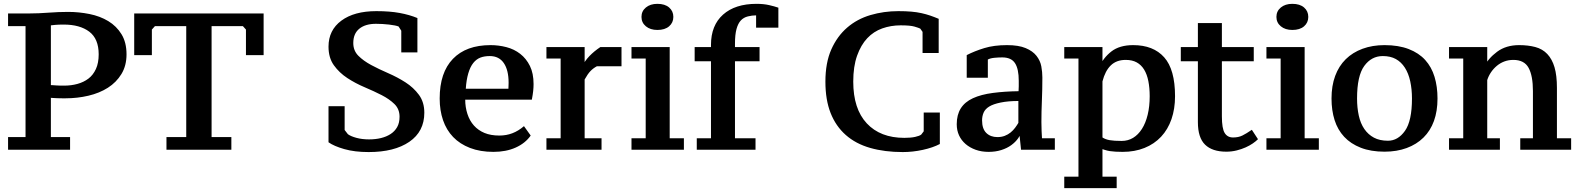

<svg xmlns="http://www.w3.org/2000/svg" viewBox="-20 -775 8212 1000"><path d="M22 -639V-705H136Q180 -705 232.5 -709Q285 -713 335 -713Q391 -713 446 -702Q501 -691 544 -665Q587 -639 613 -596.5Q639 -554 639 -492Q639 -433 612.5 -389.5Q586 -346 542 -318Q498 -290 440.5 -276.5Q383 -263 322 -263Q316 -263 304 -263Q292 -263 278 -263.5Q264 -264 251.5 -265Q239 -266 245 -265V-61H345V5H22V-61H113V-639ZM245 -331Q243 -332 252.5 -331.5Q262 -331 274 -330Q286 -329 297 -329Q308 -329 314 -329Q351 -329 383.5 -338Q416 -347 440.5 -365.5Q465 -384 479.5 -415.5Q494 -447 494 -492Q494 -573 445 -610Q396 -647 312 -647Q286 -647 268.5 -645.5Q251 -644 245 -643Z M1185 5H847V-61H950V-639H787L771 -621V-488H679V-705H1353V-488H1261V-621L1245 -639H1082V-61H1185Z M1775 -98 1792 -76Q1807 -65 1836.5 -57Q1866 -49 1902 -49Q1936 -49 1964.5 -56Q1993 -63 2014.5 -77Q2036 -91 2048.5 -113Q2061 -135 2061 -167Q2061 -207 2034.5 -233Q2008 -259 1968 -279.5Q1928 -300 1879.5 -320.5Q1831 -341 1789 -368.5Q1747 -396 1719 -435Q1691 -474 1691 -532Q1691 -618 1758 -667.5Q1825 -717 1940 -717Q2010 -717 2061.5 -707.5Q2113 -698 2154 -681V-502H2070V-615L2056 -637Q2041 -643 2006.5 -647Q1972 -651 1938 -651Q1883 -651 1851.5 -625.5Q1820 -600 1820 -551Q1820 -511 1846.5 -484.5Q1873 -458 1913 -436.5Q1953 -415 2001.5 -394Q2050 -373 2092 -346Q2134 -319 2162 -281Q2190 -243 2190 -188Q2190 -90 2112 -36.5Q2034 17 1900 17Q1827 17 1773 1.5Q1719 -14 1691 -34V-222H1775Z M2744 -69Q2716 -29 2666 -6.5Q2616 16 2550 16Q2481 16 2428 -4.5Q2375 -25 2340 -61.5Q2305 -98 2287.5 -149Q2270 -200 2270 -262Q2270 -397 2339 -468.5Q2408 -540 2535 -540Q2577 -540 2617.5 -529.5Q2658 -519 2689.5 -494.5Q2721 -470 2740 -431.5Q2759 -393 2759 -337Q2759 -320 2757 -301Q2755 -282 2750 -256H2403Q2403 -217 2414.5 -181.5Q2426 -146 2448.5 -121Q2471 -96 2503.5 -82.5Q2536 -69 2581 -69Q2617 -69 2648.5 -81Q2680 -93 2709 -118ZM2531 -483Q2503 -483 2482 -475Q2461 -467 2445 -447Q2429 -427 2419 -393Q2409 -359 2406 -313H2628Q2628 -317 2628.5 -326.5Q2629 -336 2629 -344Q2629 -410 2604 -446.5Q2579 -483 2531 -483Z M3089 -430Q3070 -420 3055.5 -405Q3041 -390 3025 -361V-55H3113V5H2826V-55H2900V-470H2826V-530H3025V-429H3012Q3026 -458 3050 -483Q3074 -508 3107 -530H3217V-430Z M3542 5H3269V-55H3343V-470H3269V-530H3468V-55H3542ZM3321 -687Q3321 -717 3344 -736Q3367 -755 3404 -755Q3443 -755 3465 -736Q3487 -717 3487 -687Q3487 -657 3465 -638Q3443 -619 3404 -619Q3367 -619 3344 -638Q3321 -657 3321 -687Z M3920 -755Q3957 -755 3985.5 -748.5Q4014 -742 4034 -735V-631H3918V-695Q3897 -695 3875 -689.5Q3853 -684 3838.5 -668.5Q3824 -653 3816 -624Q3808 -595 3808 -547V-530H3936V-456H3808V-55H3915V5H3609V-55H3683V-456H3598V-530H3683V-541Q3683 -643 3746 -699Q3809 -755 3920 -755Z M4791 -189H4875V-25Q4839 -6 4786.5 5.5Q4734 17 4682 17Q4588 17 4512.5 -4.5Q4437 -26 4385 -72Q4333 -118 4306 -186.5Q4279 -255 4279 -350Q4279 -448 4309.5 -517Q4340 -586 4392 -631Q4444 -676 4513.5 -696.5Q4583 -717 4659 -717Q4696 -717 4725.5 -714.5Q4755 -712 4779.5 -706.5Q4804 -701 4824.5 -694Q4845 -687 4869 -677V-499H4785V-609L4773 -626Q4765 -630 4743 -636.5Q4721 -643 4671 -643Q4620 -643 4575 -627Q4530 -611 4497 -576Q4464 -541 4444 -485Q4424 -429 4424 -350Q4424 -208 4494.5 -132.5Q4565 -57 4690 -57Q4724 -57 4746.5 -62Q4769 -67 4778 -74L4791 -91Z M5404 -139Q5404 -116 5405 -92.5Q5406 -69 5407 -55H5474V5H5298L5288 -90H5301Q5297 -75 5283 -55Q5269 -35 5247 -19Q5225 -3 5195 6.5Q5165 16 5129 16Q5092 16 5061.5 5Q5031 -6 5009 -25Q4987 -44 4975 -70Q4963 -96 4963 -128Q4963 -177 4984 -210.5Q5005 -244 5047.5 -263.5Q5090 -283 5151.5 -291Q5213 -299 5285 -300Q5286 -311 5286 -325.5Q5286 -340 5286 -354Q5286 -416 5266.5 -446Q5247 -476 5200 -476Q5181 -476 5159.5 -474Q5138 -472 5125 -465V-370H5015V-488Q5056 -509 5106.5 -524.5Q5157 -540 5225 -540Q5285 -540 5322 -524.5Q5359 -509 5378.5 -484Q5398 -459 5403.5 -429.5Q5409 -400 5409 -371Q5409 -308 5406.5 -250.5Q5404 -193 5404 -139ZM5175 -61Q5196 -61 5213 -67.5Q5230 -74 5243.5 -85Q5257 -96 5267 -109.5Q5277 -123 5284 -135V-249Q5231 -249 5192 -241Q5153 -233 5132 -220Q5111 -207 5103 -188.5Q5095 -170 5095 -148Q5095 -104 5117 -82.5Q5139 -61 5175 -61Z M5796 205H5523V145H5597V-470H5523V-530H5722V-425H5705Q5726 -474 5768.5 -507Q5811 -540 5882 -540Q5987 -540 6043.5 -476.5Q6100 -413 6100 -274Q6100 -208 6081.5 -154.5Q6063 -101 6027.5 -63Q5992 -25 5941 -4.5Q5890 16 5827 16Q5807 16 5790.5 15Q5774 14 5760.5 12Q5747 10 5733.5 5.5Q5720 1 5722 2V145H5796ZM5843 -463Q5795 -463 5765.5 -434.5Q5736 -406 5722 -351V-59Q5737 -49 5759.5 -45Q5782 -41 5822 -41Q5855 -41 5881.5 -57Q5908 -73 5927.5 -103.5Q5947 -134 5957.5 -177.5Q5968 -221 5968 -274Q5968 -317 5961 -352.5Q5954 -388 5939 -412.5Q5924 -437 5900.5 -450Q5877 -463 5843 -463Z M6130 -530H6219V-655H6344V-530H6510V-456H6344V-169Q6344 -106 6358.5 -82.5Q6373 -59 6402 -59Q6430 -59 6450.5 -69Q6471 -79 6500 -99L6532 -50Q6521 -39 6505 -28Q6489 -17 6468 -7.5Q6447 2 6421 8.5Q6395 15 6367 15Q6294 15 6256.5 -21.5Q6219 -58 6219 -139V-456H6130Z M6849 5H6576V-55H6650V-470H6576V-530H6775V-55H6849ZM6628 -687Q6628 -717 6651 -736Q6674 -755 6711 -755Q6750 -755 6772 -736Q6794 -717 6794 -687Q6794 -657 6772 -638Q6750 -619 6711 -619Q6674 -619 6651 -638Q6628 -657 6628 -687Z M6915 -262Q6915 -328 6934 -379.5Q6953 -431 6989 -466.5Q7025 -502 7076.5 -521Q7128 -540 7191 -540Q7264 -540 7317 -519.5Q7370 -499 7403 -462.5Q7436 -426 7451.5 -375Q7467 -324 7467 -262Q7467 -196 7448.5 -145Q7430 -94 7394 -58.5Q7358 -23 7306.5 -4Q7255 15 7191 15Q7120 15 7067.5 -5.5Q7015 -26 6981 -62.5Q6947 -99 6931 -149.5Q6915 -200 6915 -262ZM7048 -262Q7048 -214 7057 -173Q7066 -132 7086 -103Q7106 -74 7136 -58Q7166 -42 7209 -42Q7261 -42 7297.5 -93.5Q7334 -145 7334 -262Q7334 -310 7325 -351.5Q7316 -393 7297 -422.5Q7278 -452 7250 -467.5Q7222 -483 7182 -483Q7123 -483 7085.5 -431.5Q7048 -380 7048 -262Z M8163 5H7898V-55H7964V-301Q7964 -380 7941.5 -421.5Q7919 -463 7862 -463Q7837 -463 7815.5 -455Q7794 -447 7776.5 -432.5Q7759 -418 7746 -399Q7733 -380 7726 -358V-55H7792V5H7527V-55H7601V-470H7527V-530H7726V-426H7709Q7731 -471 7777.5 -505.5Q7824 -540 7892 -540Q7939 -540 7976.5 -530Q8014 -520 8039 -493.5Q8064 -467 8076.5 -424.5Q8089 -382 8089 -317V-55H8163Z"/></svg>

Font: PT Serif Caption
Style: Semibold
Weight: 600
Designer: A.Korolkova, O.Umpeleva, V.Yefimov
Foundry: ParaType Ltd
Version: Version 1.00;May 2, 2020;FontCreator 12.0.0.2544 64-bit